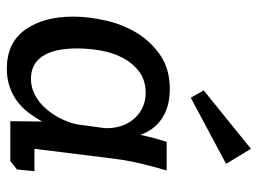

<svg xmlns="http://www.w3.org/2000/svg" viewBox="-114 -614 738 549"><g transform="rotate(90 254.5 -339.0)"><path d="M467 -447Q456 -410 447.5 -374.5Q439 -339 434 -302L405 -69H469L464 -19L440 0H326L327 -91Q316 -71 302 -52.5Q288 -34 269.5 -20Q251 -6 227.5 2Q204 10 176 10Q102 10 64.5 -42.5Q27 -95 27 -180Q27 -223 38 -272Q49 -321 73.5 -361.5Q98 -402 137.5 -429Q177 -456 234 -456Q284 -456 317.5 -434Q351 -412 365 -372Q369 -391 374 -409.5Q379 -428 385 -447ZM245 -387Q209 -387 184.5 -368.5Q160 -350 145 -321.5Q130 -293 124 -258.5Q118 -224 118 -191Q118 -126 140 -92.5Q162 -59 205 -59Q230 -59 252 -71Q274 -83 290.5 -102Q307 -121 318.5 -144Q330 -167 335 -190L346 -271Q347 -323 318 -355Q289 -387 245 -387ZM259 -516 238 -553 405 -688 448 -617Z"/></g></svg>

Font: Zilla Slab Medium
Style: Regular
Weight: 500
Designer: Typotheque.com
Foundry: Typotheque type foundry
Version: Version 1.1; 2017